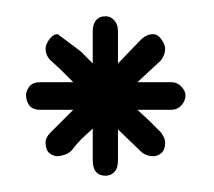

<svg xmlns="http://www.w3.org/2000/svg" viewBox="-20 -738 263 236"><path d="M94 -580 80 -567Q74 -561 68 -553Q64 -549 58.5 -547.5Q53 -546 51 -546Q45 -546 40.5 -550Q36 -554 36 -563Q36 -569 42 -575L70 -603H30Q20 -603 16 -608.5Q12 -614 12 -621Q12 -626 16 -631.5Q20 -637 30 -637H70L54 -653L42 -664Q36 -670 36 -678Q36 -683 40.5 -689.5Q45 -696 51 -696L79 -675L94 -660V-700Q94 -708 98 -713Q102 -718 110 -718Q116 -718 120.5 -713Q125 -708 125 -700V-660L153 -689Q160 -696 168 -696Q174 -696 178.5 -689.5Q183 -683 183 -678Q183 -671 178 -664L149 -637H190Q198 -637 203 -631.5Q208 -626 208 -621Q208 -614 203 -608.5Q198 -603 190 -603H149L163 -590L178 -575Q183 -568 183 -563Q183 -554 178.5 -550Q174 -546 168 -546Q160 -546 154 -551L125 -579V-541Q125 -531 120.5 -526.5Q116 -522 110 -522Q94 -522 94 -541Z"/></svg>

Font: VDS
Style: Thin
Weight: 100
Width: 0
Designer: artmaker
Foundry: artmaker
Version: Version 1.000 2012 initial release